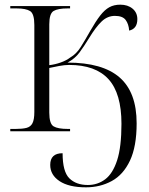

<svg xmlns="http://www.w3.org/2000/svg" viewBox="-20 -562 637 822"><path d="M348 240Q275 240 235 213.5Q195 187 195 144Q195 94 248 94Q248 173 277 201.5Q306 230 356 230Q398 230 430.5 205.5Q463 181 481.5 124Q500 67 500 -32Q500 -162 444.5 -223Q389 -284 276 -284Q257 -284 233 -279.5Q209 -275 191 -271V-80Q191 -32 209.5 -21Q228 -10 271 -10H280V0H24V-10H47Q76 -10 93.5 -14.5Q111 -19 119 -34.5Q127 -50 127 -83V-455Q127 -503 109 -514.5Q91 -526 51 -526H24V-536H280V-526H270Q228 -526 209.5 -515Q191 -504 191 -458V-283Q216 -286 240 -294.5Q264 -303 281 -316Q307 -331 325.5 -360.5Q344 -390 366 -429Q390 -471 409 -495.5Q428 -520 448 -531Q468 -542 495 -542Q527 -542 547.5 -525Q568 -508 568 -480Q568 -439 533 -431Q531 -459 518 -476.5Q505 -494 472 -494Q440 -494 415 -470Q390 -446 362 -400Q340 -364 320.5 -337.5Q301 -311 269 -294Q419 -294 492 -230.5Q565 -167 565 -34Q565 65 536.5 125.5Q508 186 458.5 213Q409 240 348 240Z"/></svg>

Font: Noto Serif Display Light
Style: Regular
Weight: 300
Designer: Monotype Design Team
Foundry: Monotype Imaging Inc.
Version: Version 2.009